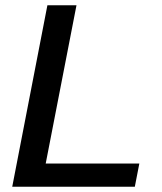

<svg xmlns="http://www.w3.org/2000/svg" viewBox="-20 -708 614 728"><path d="M508.3 -87.9 491.2 0H26.4L159.7 -688H270L153.3 -87.9Z"/></svg>

Font: Arimo Medium
Style: Italic
Weight: 500
Italic angle: -12°
Designer: Steve Matteson
Foundry: Monotype Imaging Inc.
Version: Version 1.33